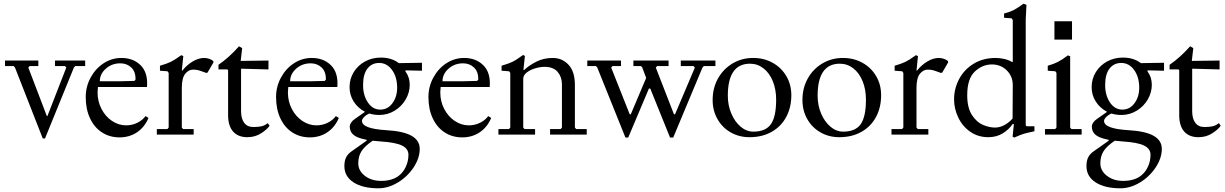

<svg xmlns="http://www.w3.org/2000/svg" viewBox="-20 -727 6618 1037"><path d="M223 21H211L61 -362L54 -370H7V-400H187V-370H140L133 -362L233 -100H236L338 -362L331 -370H277V-400H440V-370H386L379 -362Z M443 -203Q443 -259 469.5 -308Q496 -357 540 -385.5Q584 -414 636 -414Q700 -414 740 -374Q780 -334 774 -257H509Q507 -237 507 -228Q507 -179 528.5 -138Q550 -97 585.5 -73.5Q621 -50 661 -50Q694 -50 722 -64Q750 -78 766 -100L782 -90Q761 -40 720 -12.5Q679 15 626 15Q572 15 530.5 -12Q489 -39 466 -88.5Q443 -138 443 -203ZM625 -288 706 -290 712 -297Q713 -340 689 -362.5Q665 -385 630 -385Q584 -385 551.5 -356Q519 -327 519 -288Z M827 0V-30H884L891 -38V-333L885 -342L844 -345V-372Q882 -383 902.5 -393Q923 -403 959 -429L970 -424L962 -346H965Q990 -377 1021.5 -395.5Q1053 -414 1082 -414Q1097 -414 1111 -409Q1125 -404 1132 -397L1133 -390L1101 -335L1094 -333Q1062 -345 1050.5 -348Q1039 -351 1022 -351Q999 -351 980.5 -328.5Q962 -306 962 -252V-38L969 -30H1026V0Z M1212 -105V-348L1208 -352H1160V-377Q1218 -417 1271 -477L1288 -467L1280 -398L1430 -400V-352L1282 -356V-127Q1282 -86 1299 -63.5Q1316 -41 1348 -41Q1376 -41 1392.5 -45Q1409 -49 1422 -59L1426 -62L1436 -48Q1424 -29 1391 -7.5Q1358 14 1316 14Q1266 14 1239 -16.5Q1212 -47 1212 -105Z M1471 -203Q1471 -259 1497.5 -308Q1524 -357 1568 -385.5Q1612 -414 1664 -414Q1728 -414 1768 -374Q1808 -334 1802 -257H1537Q1535 -237 1535 -228Q1535 -179 1556.5 -138Q1578 -97 1613.5 -73.5Q1649 -50 1689 -50Q1722 -50 1750 -64Q1778 -78 1794 -100L1810 -90Q1789 -40 1748 -12.5Q1707 15 1654 15Q1600 15 1558.5 -12Q1517 -39 1494 -88.5Q1471 -138 1471 -203ZM1653 -288 1734 -290 1740 -297Q1741 -340 1717 -362.5Q1693 -385 1658 -385Q1612 -385 1579.5 -356Q1547 -327 1547 -288Z M2259 -345 2170 -347V-341Q2193 -310 2193 -269Q2193 -228 2171.5 -190.5Q2150 -153 2112 -129.5Q2074 -106 2028 -106Q2001 -106 1974 -114Q1957 -106 1946 -94.5Q1935 -83 1935 -74Q1935 -32 2065 -24Q2157 -19 2202 6Q2247 31 2247 77Q2247 127 2214 177Q2181 227 2129 258.5Q2077 290 2024 290Q1939 290 1889.5 258Q1840 226 1840 170Q1840 142 1849 123.5Q1858 105 1878 91L1960 33V28Q1911 19 1890 2Q1869 -15 1869 -44Q1869 -54 1876.5 -65Q1884 -76 1896 -84L1950 -122V-124Q1912 -144 1890 -179Q1868 -214 1868 -256Q1868 -301 1890.5 -337.5Q1913 -374 1951.5 -395Q1990 -416 2037 -416Q2095 -416 2134 -386L2259 -388ZM2125 -253Q2125 -311 2097.5 -349Q2070 -387 2028 -387Q1988 -387 1964.5 -356.5Q1941 -326 1941 -268Q1941 -212 1967 -173.5Q1993 -135 2034 -135Q2074 -135 2099.5 -169.5Q2125 -204 2125 -253ZM2036 37Q2006 35 1993 33Q1950 62 1932.5 89.5Q1915 117 1915 155Q1915 195 1950.5 222.5Q1986 250 2038 250Q2097 250 2133 223Q2158 204 2172 173.5Q2186 143 2186 109Q2186 76 2151 59Q2116 42 2036 37Z M2294 -203Q2294 -259 2320.5 -308Q2347 -357 2391 -385.5Q2435 -414 2487 -414Q2551 -414 2591 -374Q2631 -334 2625 -257H2360Q2358 -237 2358 -228Q2358 -179 2379.5 -138Q2401 -97 2436.5 -73.5Q2472 -50 2512 -50Q2545 -50 2573 -64Q2601 -78 2617 -100L2633 -90Q2612 -40 2571 -12.5Q2530 15 2477 15Q2423 15 2381.5 -12Q2340 -39 2317 -88.5Q2294 -138 2294 -203ZM2476 -288 2557 -290 2563 -297Q2564 -340 2540 -362.5Q2516 -385 2481 -385Q2435 -385 2402.5 -356Q2370 -327 2370 -288Z M2672 0V-30H2729L2736 -38V-333L2730 -342L2689 -345V-372Q2726 -383 2746.5 -392.5Q2767 -402 2805 -430L2815 -425L2807 -349H2811Q2839 -375 2878 -394.5Q2917 -414 2966 -414Q3016 -414 3050.5 -377.5Q3085 -341 3085 -268V-38L3092 -30H3149V0H2951V-30H3008L3015 -38V-272Q3015 -311 2992 -338.5Q2969 -366 2921 -366Q2898 -366 2871 -358Q2844 -350 2825 -335.5Q2806 -321 2806 -301V-38L2813 -30H2870V0Z M3373 16H3358L3206 -362L3199 -370H3152V-400H3334V-370H3288L3281 -362L3381 -110H3387L3470 -306L3449 -362L3442 -370H3401V-400H3591V-370H3529L3522 -362L3620 -110H3626L3733 -362L3726 -370H3657V-400H3844V-370H3781L3774 -362L3616 16H3599L3492 -249H3485Z M3829 -187Q3829 -251 3857.5 -302.5Q3886 -354 3936 -384Q3986 -414 4048 -414Q4106 -414 4153 -388Q4200 -362 4227 -316Q4254 -270 4254 -213Q4254 -146 4226 -94.5Q4198 -43 4147 -14.5Q4096 14 4028 14Q3972 14 3926.5 -12Q3881 -38 3855 -84Q3829 -130 3829 -187ZM4172 -189Q4172 -244 4154 -288.5Q4136 -333 4103.5 -358Q4071 -383 4031 -383Q3911 -383 3911 -210Q3911 -158 3930 -113.5Q3949 -69 3980.5 -42.5Q4012 -16 4049 -16Q4115 -16 4143.5 -56Q4172 -96 4172 -189Z M4314 -187Q4314 -251 4342.5 -302.5Q4371 -354 4421 -384Q4471 -414 4533 -414Q4591 -414 4638 -388Q4685 -362 4712 -316Q4739 -270 4739 -213Q4739 -146 4711 -94.5Q4683 -43 4632 -14.5Q4581 14 4513 14Q4457 14 4411.5 -12Q4366 -38 4340 -84Q4314 -130 4314 -187ZM4657 -189Q4657 -244 4639 -288.5Q4621 -333 4588.5 -358Q4556 -383 4516 -383Q4396 -383 4396 -210Q4396 -158 4415 -113.5Q4434 -69 4465.5 -42.5Q4497 -16 4534 -16Q4600 -16 4628.5 -56Q4657 -96 4657 -189Z M4795 0V-30H4852L4859 -38V-333L4853 -342L4812 -345V-372Q4850 -383 4870.5 -393Q4891 -403 4927 -429L4938 -424L4930 -346H4933Q4958 -377 4989.5 -395.5Q5021 -414 5050 -414Q5065 -414 5079 -409Q5093 -404 5100 -397L5101 -390L5069 -335L5062 -333Q5030 -345 5018.5 -348Q5007 -351 4990 -351Q4967 -351 4948.5 -328.5Q4930 -306 4930 -252V-38L4937 -30H4994V0Z M5520 -622V-50L5525 -45H5567V-18Q5529 -10 5511.5 -5Q5494 0 5458 16L5449 11L5456 -57H5449Q5431 -29 5397 -7.5Q5363 14 5318 14Q5263 14 5221 -15Q5179 -44 5156 -91.5Q5133 -139 5133 -190Q5133 -249 5160.5 -300.5Q5188 -352 5239 -383Q5290 -414 5358 -414Q5380 -414 5404.5 -408.5Q5429 -403 5446 -392L5450 -393V-619L5444 -628L5403 -631V-654Q5434 -662 5455.5 -673Q5477 -684 5508 -707L5524 -701ZM5449 -87 5450 -267Q5450 -315 5417.5 -347Q5385 -379 5337 -379Q5286 -379 5245 -340.5Q5204 -302 5204 -213Q5204 -144 5230 -105Q5256 -66 5290 -52Q5324 -38 5354 -38Q5380 -38 5405 -51.5Q5430 -65 5449 -87Z M5770 -513H5675V-612H5770ZM5624 0V-30H5679L5686 -38V-333L5680 -342L5639 -345V-372Q5671 -381 5693.5 -392.5Q5716 -404 5748 -428L5760 -423V-38L5767 -30H5822V0Z M6267 -345 6178 -347V-341Q6201 -310 6201 -269Q6201 -228 6179.5 -190.5Q6158 -153 6120 -129.5Q6082 -106 6036 -106Q6009 -106 5982 -114Q5965 -106 5954 -94.5Q5943 -83 5943 -74Q5943 -32 6073 -24Q6165 -19 6210 6Q6255 31 6255 77Q6255 127 6222 177Q6189 227 6137 258.5Q6085 290 6032 290Q5947 290 5897.5 258Q5848 226 5848 170Q5848 142 5857 123.5Q5866 105 5886 91L5968 33V28Q5919 19 5898 2Q5877 -15 5877 -44Q5877 -54 5884.5 -65Q5892 -76 5904 -84L5958 -122V-124Q5920 -144 5898 -179Q5876 -214 5876 -256Q5876 -301 5898.5 -337.5Q5921 -374 5959.5 -395Q5998 -416 6045 -416Q6103 -416 6142 -386L6267 -388ZM6133 -253Q6133 -311 6105.5 -349Q6078 -387 6036 -387Q5996 -387 5972.5 -356.5Q5949 -326 5949 -268Q5949 -212 5975 -173.5Q6001 -135 6042 -135Q6082 -135 6107.5 -169.5Q6133 -204 6133 -253ZM6044 37Q6014 35 6001 33Q5958 62 5940.5 89.5Q5923 117 5923 155Q5923 195 5958.5 222.5Q5994 250 6046 250Q6105 250 6141 223Q6166 204 6180 173.5Q6194 143 6194 109Q6194 76 6159 59Q6124 42 6044 37Z M6349 -105V-348L6345 -352H6297V-377Q6355 -417 6408 -477L6425 -467L6417 -398L6567 -400V-352L6419 -356V-127Q6419 -86 6436 -63.5Q6453 -41 6485 -41Q6513 -41 6529.5 -45Q6546 -49 6559 -59L6563 -62L6573 -48Q6561 -29 6528 -7.5Q6495 14 6453 14Q6403 14 6376 -16.5Q6349 -47 6349 -105Z"/></svg>

Font: EB Squaramond
Style: Regular
Weight: 400
Designer: Jake Brussel Faria
Foundry: Jake Brussel Faria
Version: Version 0.002